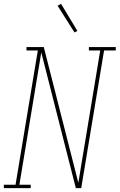

<svg xmlns="http://www.w3.org/2000/svg" viewBox="-57 -980 623 1000"><path d="M-37 0V-18H24L140 -717H81V-735H171L351 -28L465 -717H406V-735H546V-717H485L366 0H338L158 -707L44 -18H103V0ZM331 -811 243 -950 261 -960 346 -819Z"/></svg>

Font: Iosevka Curly Slab ThObl
Style: Regular
Weight: 100
Italic angle: -9°
Monospace: yes
Designer: Belleve Invis
Foundry: Belleve Invis
Version: Version 11.0.0; ttfautohint (v1.8.3)